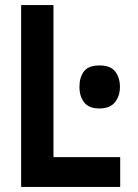

<svg xmlns="http://www.w3.org/2000/svg" viewBox="-20 -734 540 754"><path d="M63 0V-714H190V-117H452V0ZM371 -308Q329 -308 310.5 -332Q292 -356 292 -393Q292 -430 309.5 -453.5Q327 -477 371 -477Q414 -477 432.5 -453Q451 -429 451 -393Q451 -357 431.5 -332.5Q412 -308 371 -308Z"/></svg>

Font: Noto Sans Mono ExtraCondensed
Style: Bold
Weight: 700
Width: 2
Designer: Monotype Design Team
Foundry: Monotype Imaging Inc.
Version: Version 2.014